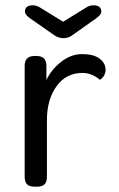

<svg xmlns="http://www.w3.org/2000/svg" viewBox="-20 -704 449 724"><path d="M111 -493H117Q155 -493 155 -456V-402Q172 -440 209.5 -470Q247 -500 290 -500Q333 -500 355.5 -483Q378 -466 378 -441.5Q378 -417 357 -403Q326 -429 291 -429Q229 -429 193 -378.5Q157 -328 157 -252V-38Q157 -18 148 -9Q139 0 119 0H111Q91 0 82 -9Q73 -18 73 -38V-456Q73 -493 111 -493ZM104 -684Q118 -684 132 -675L218 -622L304 -675Q318 -684 332 -684Q362 -684 362 -660Q362 -648 340 -633L251 -570Q237 -560 219 -560Q201 -560 185 -571L96 -633Q74 -648 74 -660Q74 -684 104 -684Z"/></svg>

Font: Merge One
Style: Regular
Weight: 400
Designer: Kosal Sen
Foundry: Philatype
Version: Version 1.001